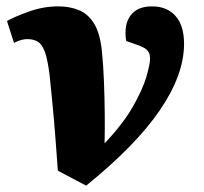

<svg xmlns="http://www.w3.org/2000/svg" viewBox="-20 -549 641 604"><path d="M251 35 162 -12Q158 -63 155.5 -100Q153 -137 150 -168.5Q147 -200 144 -233.5Q141 -267 136 -313Q130 -361 121.5 -385Q113 -409 99.5 -417.5Q86 -426 65 -426Q58 -426 47.5 -423.5Q37 -421 24 -414L2 -483Q27 -497 72 -513Q117 -529 164 -529Q199 -529 228.5 -517Q258 -505 277 -473Q296 -441 301 -383Q305 -344 307 -293.5Q309 -243 309.5 -191.5Q310 -140 309 -98Q367 -159 398 -213.5Q429 -268 440.5 -307.5Q452 -347 452 -364Q452 -380 445 -389Q438 -398 417 -406L377 -420Q369 -471 390.5 -500Q412 -529 458 -529Q505 -529 532 -499Q559 -469 559 -411Q559 -314 483 -202.5Q407 -91 251 35Z"/></svg>

Font: Literata 12pt ExtraBold
Style: Italic
Weight: 800
Italic angle: -2°
Designer: Latin by Veronika Burian and Jose Scaglione. Greek by Irene Vlachou. Cyrillic by Vera Evstafieva
Foundry: TypeTogether
Version: Version 3.002